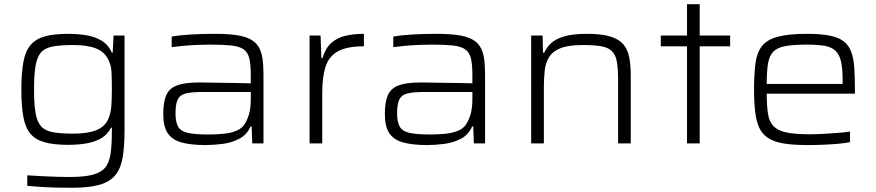

<svg xmlns="http://www.w3.org/2000/svg" viewBox="-20 -678 4145 908"><path d="M322 210Q283 210 243 209Q203 208 167.5 205.5Q132 203 109 201V151Q139 153 175 155Q211 157 245.5 158Q280 159 309 159Q376 159 416 149Q456 139 476 116Q496 93 502.5 51.5Q509 10 509 -53V-74H505Q490 -44 462.5 -26.5Q435 -9 395 -1Q355 7 302 7Q235 7 191.5 -5Q148 -17 124 -45.5Q100 -74 90.5 -125Q81 -176 81 -255Q81 -333 90.5 -384.5Q100 -436 124.5 -465Q149 -494 192 -506Q235 -518 303 -518Q346 -518 387 -511.5Q428 -505 460 -486Q492 -467 509 -429H513L517 -510H569V-65Q569 12 560.5 64.5Q552 117 526.5 149Q501 181 452 195.5Q403 210 322 210ZM326 -46Q394 -46 434.5 -62Q475 -78 491 -113Q504 -141 506.5 -175.5Q509 -210 509 -255Q509 -300 507.5 -334.5Q506 -369 493 -394Q475 -433 434 -449Q393 -465 326 -465Q266 -465 229 -458Q192 -451 173.5 -429.5Q155 -408 148 -366Q141 -324 141 -255Q141 -186 148 -144.5Q155 -103 173.5 -81.5Q192 -60 229 -53Q266 -46 326 -46Z M951 8Q884 8 839.5 -4Q795 -16 773.5 -47.5Q752 -79 752 -139Q752 -196 766.5 -228.5Q781 -261 818 -274.5Q855 -288 921 -288Q933 -288 960 -287.5Q987 -287 1023 -286.5Q1059 -286 1096.5 -285.5Q1134 -285 1166 -284V-322Q1166 -373 1159 -402Q1152 -431 1131.5 -445Q1111 -459 1073 -463Q1035 -467 973 -467Q946 -467 911 -465.5Q876 -464 844 -461Q812 -458 792 -455V-505Q831 -512 884 -515Q937 -518 998 -518Q1056 -518 1097 -512Q1138 -506 1163 -493Q1188 -480 1202 -458Q1216 -436 1221 -403Q1226 -370 1226 -325V0H1173L1170 -80H1165Q1148 -41 1112 -22Q1076 -3 1033 2.5Q990 8 951 8ZM967 -42Q1004 -42 1038.5 -45.5Q1073 -49 1100 -60.5Q1127 -72 1140 -96Q1155 -123 1160.5 -150Q1166 -177 1166 -211V-243H937Q886 -243 858.5 -236Q831 -229 820.5 -207.5Q810 -186 810 -142Q810 -101 822.5 -79Q835 -57 869 -49.5Q903 -42 967 -42Z M1444 0V-510H1496L1500 -403H1505Q1519 -450 1547 -475Q1575 -500 1614.5 -509Q1654 -518 1701 -518V-459Q1620 -459 1577.5 -435Q1535 -411 1519.5 -362.5Q1504 -314 1504 -242V0Z M1999 8Q1932 8 1887.5 -4Q1843 -16 1821.5 -47.5Q1800 -79 1800 -139Q1800 -196 1814.5 -228.5Q1829 -261 1866 -274.5Q1903 -288 1969 -288Q1981 -288 2008 -287.5Q2035 -287 2071 -286.5Q2107 -286 2144.5 -285.5Q2182 -285 2214 -284V-322Q2214 -373 2207 -402Q2200 -431 2179.5 -445Q2159 -459 2121 -463Q2083 -467 2021 -467Q1994 -467 1959 -465.5Q1924 -464 1892 -461Q1860 -458 1840 -455V-505Q1879 -512 1932 -515Q1985 -518 2046 -518Q2104 -518 2145 -512Q2186 -506 2211 -493Q2236 -480 2250 -458Q2264 -436 2269 -403Q2274 -370 2274 -325V0H2221L2218 -80H2213Q2196 -41 2160 -22Q2124 -3 2081 2.5Q2038 8 1999 8ZM2015 -42Q2052 -42 2086.5 -45.5Q2121 -49 2148 -60.5Q2175 -72 2188 -96Q2203 -123 2208.5 -150Q2214 -177 2214 -211V-243H1985Q1934 -243 1906.5 -236Q1879 -229 1868.5 -207.5Q1858 -186 1858 -142Q1858 -101 1870.5 -79Q1883 -57 1917 -49.5Q1951 -42 2015 -42Z M2492 0V-510H2546L2548 -429H2554Q2565 -454 2586.5 -474Q2608 -494 2648.5 -506Q2689 -518 2756 -518Q2823 -518 2864 -506Q2905 -494 2926.5 -470Q2948 -446 2955.5 -408.5Q2963 -371 2963 -318V0H2903V-301Q2903 -355 2897 -387.5Q2891 -420 2873 -437Q2855 -454 2822 -459.5Q2789 -465 2736 -465Q2668 -465 2630.5 -450Q2593 -435 2576.5 -407.5Q2560 -380 2556 -343.5Q2552 -307 2552 -263V0Z M3229 0V-459H3105V-510H3229V-658H3289V-510H3433V-459H3289V0Z M3798 8Q3731 8 3686 0.5Q3641 -7 3613 -25Q3585 -43 3571 -73Q3557 -103 3551.5 -148Q3546 -193 3546 -254Q3546 -327 3552.5 -377.5Q3559 -428 3582.5 -459Q3606 -490 3657.5 -504Q3709 -518 3798 -518Q3862 -518 3904 -509.5Q3946 -501 3970 -482.5Q3994 -464 4005.5 -433Q4017 -402 4020 -358Q4023 -314 4023 -255V-235H3606Q3606 -177 3612 -139.5Q3618 -102 3638.5 -81Q3659 -60 3699.5 -51.5Q3740 -43 3810 -43Q3840 -43 3874.5 -45Q3909 -47 3942 -49.5Q3975 -52 4000 -56V-6Q3978 -1 3944 2Q3910 5 3872.5 6.5Q3835 8 3798 8ZM3965 -261V-298Q3965 -355 3957 -388.5Q3949 -422 3930 -439Q3911 -456 3878 -461.5Q3845 -467 3796 -467Q3732 -467 3694 -460Q3656 -453 3637 -433.5Q3618 -414 3612 -377.5Q3606 -341 3606 -281H3985Z"/></svg>

Font: Saira Expanded Light
Style: Regular
Weight: 300
Width: 7
Designer: Hector Gatti with collaboration of the Omnibus-Type team
Foundry: Omnibus-Type
Version: Version 1.101